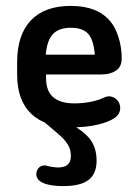

<svg xmlns="http://www.w3.org/2000/svg" viewBox="-20 -421 467 650"><path d="M136 -169H325Q352 -169 372 -181.5Q392 -194 392 -224Q392 -260 381.5 -294Q371 -328 354 -348Q311 -401 220 -401Q131 -401 84.5 -352Q38 -303 38 -210V-169Q38 -81 86 -35.5Q134 10 226 10Q272 10 310.5 1Q349 -8 370 -23Q378 -29 382.5 -37.5Q387 -46 387 -55Q387 -72 375.5 -83.5Q364 -95 348 -95Q343 -95 335 -92Q315 -82 288 -76.5Q261 -71 232 -71Q184 -71 160 -92Q136 -113 136 -156ZM301 -236H135Q139 -284 159 -305.5Q179 -327 220 -327Q260 -327 278.5 -306.5Q297 -286 301 -236ZM125 -12Q154 13 175.5 31Q197 49 208.5 66.5Q220 84 220 107Q220 127 209 136.5Q198 146 176 146Q170 146 163 145Q156 144 149 143Q139 140 136.5 139.5Q134 139 131 139Q119 139 111 147.5Q103 156 103 169Q103 188 126.5 198.5Q150 209 194 209Q253 209 280 188Q307 167 307 123Q307 78 283.5 48.5Q260 19 200 -12Z"/></svg>

Font: Beiruti SemiBold
Style: Regular
Weight: 600
Designer: Arlette Boutros
Foundry: Boutros
Version: Version 1.41